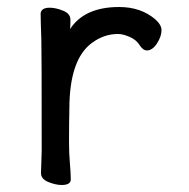

<svg xmlns="http://www.w3.org/2000/svg" viewBox="-20 -512 540 548"><path d="M180 -429Q221 -492 320 -492Q382 -492 423 -457Q441 -441 441 -426Q441 -408 428 -388Q415 -368 399 -368Q389 -368 380 -381Q370 -398 350.5 -406.5Q331 -415 317 -415Q277 -415 243 -390Q178 -343 178 -201Q177 -163 177 -106Q177 -75 179.5 -46Q182 -17 182 0Q182 16 156 16Q139 16 118 7.5Q97 -1 97 -18L99 -81Q99 -378 98 -398Q96 -454 96 -474Q98 -490 122 -490Q139 -490 160 -481.5Q181 -473 181 -456Q181 -436 180 -429Z"/></svg>

Font: LXGW WenKai Mono
Style: Bold
Weight: 700
Designer: Fontworks Inc.
Version: Version 1.250;January 17, 2023